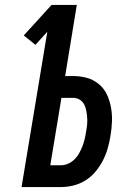

<svg xmlns="http://www.w3.org/2000/svg" viewBox="-20 -755 540 775"><path d="M67 0 171 -627 123 -574 76 -612 188 -735H290L243 -448H276Q305 -448 331.5 -440.5Q358 -433 379 -415.5Q400 -398 411.5 -373.5Q423 -349 428 -321.5Q433 -294 432 -265Q431 -236 426 -207Q422 -182 415 -157Q408 -132 396 -108.5Q384 -85 366.5 -63.5Q349 -42 326 -27.5Q303 -13 277.5 -6.5Q252 0 227 0ZM183 -88H227Q241 -88 255.5 -94.5Q270 -101 281 -112Q292 -123 299.5 -136.5Q307 -150 312.5 -164Q318 -178 321.5 -192.5Q325 -207 327 -221Q330 -236 331.5 -250.5Q333 -265 332 -279Q331 -293 328.5 -307Q326 -321 320 -333Q314 -345 302 -352.5Q290 -360 275 -360H228Z"/></svg>

Font: Iosevka Term Curly Semibold
Style: Italic
Weight: 600
Italic angle: -9°
Designer: Belleve Invis
Foundry: Belleve Invis
Version: Version 32.3.0